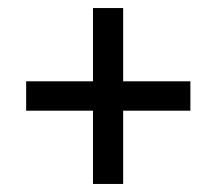

<svg xmlns="http://www.w3.org/2000/svg" viewBox="-20 -596 538 477"><path d="M211 -321V-139H286V-321H453V-394H286V-576H211V-394H45V-321Z"/></svg>

Font: Noto Serif Sinhala Condensed ExtraBold
Style: Regular
Weight: 800
Width: 3
Designer: Jelle Bosma - Monotype Design Team
Foundry: Monotype Imaging Inc.
Version: Version 2.007